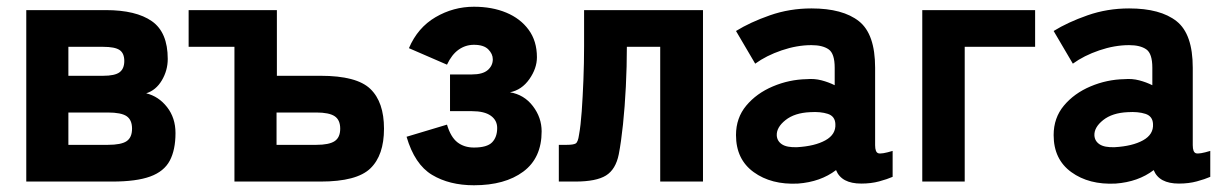

<svg xmlns="http://www.w3.org/2000/svg" viewBox="-20 -539 3643 570"><path d="M58 0V-509H294Q384 -509 431 -476Q478 -443 478 -364Q478 -330 460.5 -300.5Q443 -271 414 -262Q451 -253 476 -221Q501 -189 501 -144Q501 -94 484 -62Q467 -30 426 -15Q385 0 313 0ZM183 -109H300Q340 -109 356 -120Q372 -131 372 -157Q372 -183 356 -194Q340 -205 300 -205H183ZM183 -314H286Q321 -314 335 -324.5Q349 -335 349 -358Q349 -381 335 -390.5Q321 -400 286 -400H183Z M676 0V-400H540V-509H802V-314H932Q1039 -314 1079.5 -275Q1120 -236 1120 -157Q1120 -78 1079.5 -39Q1039 0 932 0ZM801 -109H919Q957 -109 973.5 -120Q990 -131 990 -157Q990 -183 973.5 -194Q957 -205 919 -205H801Z M1387 11Q1314 11 1262.5 -20Q1211 -51 1187 -133L1307 -169Q1318 -132 1338 -116.5Q1358 -101 1387 -101Q1426 -101 1441 -116.5Q1456 -132 1456 -159Q1456 -182 1437 -195.5Q1418 -209 1381 -209H1316V-318H1381Q1413 -318 1428 -331Q1443 -344 1443 -363Q1443 -379 1429.5 -392.5Q1416 -406 1387 -406Q1362 -406 1341.5 -391.5Q1321 -377 1307 -347L1194 -396Q1220 -457 1273 -488Q1326 -519 1387 -519Q1441 -519 1483 -501.5Q1525 -484 1549.5 -450.5Q1574 -417 1574 -369Q1574 -336 1551.5 -304Q1529 -272 1494 -265Q1536 -258 1562 -224Q1588 -190 1588 -149Q1588 -70 1533.5 -29.5Q1479 11 1387 11Z M1639 0V-109H1662Q1682 -109 1689 -113Q1696 -117 1699 -139Q1704 -166 1707 -208.5Q1710 -251 1712 -301.5Q1714 -352 1714 -402V-509H2067V0H1940V-400H1841Q1841 -342 1838 -282Q1835 -222 1829.5 -169.5Q1824 -117 1817 -81Q1808 -36 1779 -18Q1750 0 1688 0Z M2349 6Q2270 10 2217.5 -28Q2165 -66 2165 -138Q2165 -189 2195.5 -225.5Q2226 -262 2274.5 -282.5Q2323 -303 2375 -304Q2398 -306 2419 -300.5Q2440 -295 2458 -286V-338Q2458 -380 2440 -392.5Q2422 -405 2389 -405Q2346 -405 2300.5 -389.5Q2255 -374 2222 -350L2165 -447Q2207 -473 2265.5 -493.5Q2324 -514 2389 -514Q2482 -514 2530 -476Q2578 -438 2578 -338V-108Q2578 -87 2587.5 -84Q2597 -81 2630 -91V-14Q2614 -7 2590 -0.5Q2566 6 2537 6Q2478 6 2462 -34Q2416 1 2349 6ZM2346 -102Q2399 -105 2430.5 -122.5Q2462 -140 2460 -171Q2459 -194 2437.5 -201Q2416 -208 2385 -206Q2339 -204 2312 -182.5Q2285 -161 2286 -137Q2287 -120 2301.5 -110.5Q2316 -101 2346 -102Z M2718 0V-509H3053V-400H2844V0Z M3292 6Q3213 10 3160.5 -28Q3108 -66 3108 -138Q3108 -189 3138.5 -225.5Q3169 -262 3217.5 -282.5Q3266 -303 3318 -304Q3341 -306 3362 -300.5Q3383 -295 3401 -286V-338Q3401 -380 3383 -392.5Q3365 -405 3332 -405Q3289 -405 3243.5 -389.5Q3198 -374 3165 -350L3108 -447Q3150 -473 3208.5 -493.5Q3267 -514 3332 -514Q3425 -514 3473 -476Q3521 -438 3521 -338V-108Q3521 -87 3530.5 -84Q3540 -81 3573 -91V-14Q3557 -7 3533 -0.5Q3509 6 3480 6Q3421 6 3405 -34Q3359 1 3292 6ZM3289 -102Q3342 -105 3373.5 -122.5Q3405 -140 3403 -171Q3402 -194 3380.5 -201Q3359 -208 3328 -206Q3282 -204 3255 -182.5Q3228 -161 3229 -137Q3230 -120 3244.5 -110.5Q3259 -101 3289 -102Z"/></svg>

Font: Zen Kaku Gothic Antique Black
Style: Regular
Weight: 900
Designer: Yoshimichi Ohira
Foundry: Positype
Version: Version 1.001